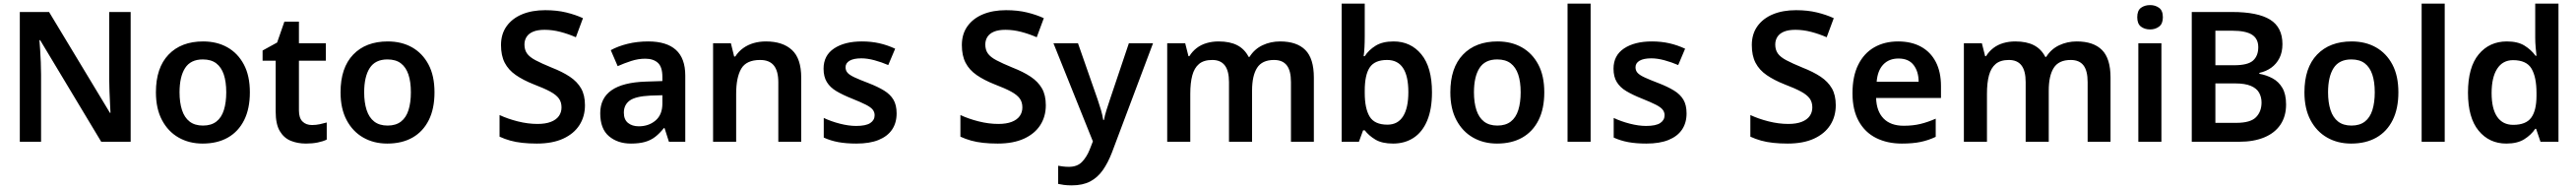

<svg xmlns="http://www.w3.org/2000/svg" viewBox="-20 -780 14177 1040"><path d="M89 0V-714H250L585 -159H588Q587 -178 585.5 -209.5Q584 -241 582.5 -276.5Q581 -312 581 -341V-714H699V0H537L201 -559H197Q199 -536 201 -504Q203 -472 204.5 -437.5Q206 -403 206 -370V0Z M1095 10Q1021 10 963 -23Q905 -56 871.5 -119Q838 -182 838 -272Q838 -407 907.5 -479.5Q977 -552 1098 -552Q1174 -552 1231.5 -519.5Q1289 -487 1322 -425Q1355 -363 1355 -272Q1355 -182 1323.5 -119Q1292 -56 1234 -23Q1176 10 1095 10ZM1097 -89Q1142 -89 1170.5 -111Q1199 -133 1212 -174.5Q1225 -216 1225 -272Q1225 -330 1211.5 -370Q1198 -410 1170 -431.5Q1142 -453 1096 -453Q1029 -453 998.5 -405.5Q968 -358 968 -272Q968 -216 981.5 -174.5Q995 -133 1023.5 -111Q1052 -89 1097 -89Z M1664 10Q1617 10 1579.5 -5.5Q1542 -21 1519.5 -59Q1497 -97 1497 -166V-446H1425V-502L1505 -546L1545 -661H1625V-542H1773V-446H1625V-172Q1625 -131 1644.5 -111.5Q1664 -92 1697 -92Q1719 -92 1740 -96.5Q1761 -101 1778 -106V-12Q1758 -2 1728.5 4Q1699 10 1664 10Z M2111 10Q2037 10 1979 -23Q1921 -56 1887.5 -119Q1854 -182 1854 -272Q1854 -407 1923.5 -479.5Q1993 -552 2114 -552Q2190 -552 2247.5 -519.5Q2305 -487 2338 -425Q2371 -363 2371 -272Q2371 -182 2339.5 -119Q2308 -56 2250 -23Q2192 10 2111 10ZM2113 -89Q2158 -89 2186.5 -111Q2215 -133 2228 -174.5Q2241 -216 2241 -272Q2241 -330 2227.5 -370Q2214 -410 2186 -431.5Q2158 -453 2112 -453Q2045 -453 2014.5 -405.5Q1984 -358 1984 -272Q1984 -216 1997.5 -174.5Q2011 -133 2039.5 -111Q2068 -89 2113 -89Z M2934 10Q2891 10 2854.5 6Q2818 2 2787.5 -6.5Q2757 -15 2729 -28V-147Q2774 -126 2829.5 -112Q2885 -98 2938 -98Q2982 -98 3011.5 -109.5Q3041 -121 3055.5 -141.5Q3070 -162 3070 -189Q3070 -218 3055.5 -238Q3041 -258 3008 -276Q2975 -294 2917 -316Q2859 -339 2818.5 -367Q2778 -395 2757.5 -434.5Q2737 -474 2737 -532Q2737 -593 2768 -636Q2799 -679 2853.5 -701.5Q2908 -724 2980 -724Q3044 -724 3095.5 -711.5Q3147 -699 3188 -680L3149 -575Q3108 -593 3064 -604.5Q3020 -616 2977 -616Q2939 -616 2914.5 -606Q2890 -596 2878 -577.5Q2866 -559 2866 -535Q2866 -506 2880 -486Q2894 -466 2927 -448.5Q2960 -431 3016 -408Q3075 -385 3115.5 -358Q3156 -331 3177.5 -294Q3199 -257 3199 -201Q3199 -139 3168.5 -91.5Q3138 -44 3079 -17Q3020 10 2934 10Z M3452 10Q3379 10 3331 -30.5Q3283 -71 3283 -157Q3283 -240 3345.5 -283.5Q3408 -327 3534 -331L3625 -334V-357Q3625 -412 3600 -434.5Q3575 -457 3531 -457Q3492 -457 3453.5 -444.5Q3415 -432 3379 -416L3341 -504Q3381 -526 3434 -539Q3487 -552 3547 -552Q3648 -552 3699.5 -505.5Q3751 -459 3751 -364V0H3661L3637 -75H3633Q3610 -46 3585.5 -27Q3561 -8 3529 1Q3497 10 3452 10ZM3495 -85Q3550 -85 3587.5 -117Q3625 -149 3625 -210V-256L3559 -254Q3477 -250 3445 -226.5Q3413 -203 3413 -160Q3413 -122 3436 -103.5Q3459 -85 3495 -85Z M3904 0V-542H4002L4020 -469H4026Q4044 -497 4070 -515.5Q4096 -534 4127.5 -543Q4159 -552 4195 -552Q4287 -552 4338 -505Q4389 -458 4389 -353V0H4263V-327Q4263 -389 4238.5 -419.5Q4214 -450 4163 -450Q4087 -450 4059 -402Q4031 -354 4031 -264V0Z M4693 10Q4636 10 4593 2Q4550 -6 4513 -23V-131Q4553 -112 4601.5 -99.5Q4650 -87 4691 -87Q4745 -87 4769 -103Q4793 -119 4793 -146Q4793 -163 4782.5 -176.5Q4772 -190 4744.5 -204Q4717 -218 4667 -238Q4617 -258 4582.5 -278.5Q4548 -299 4530 -328.5Q4512 -358 4512 -402Q4512 -475 4570 -513.5Q4628 -552 4723 -552Q4774 -552 4818.5 -542Q4863 -532 4906 -512L4868 -422Q4831 -438 4792 -448.5Q4753 -459 4720 -459Q4678 -459 4655.5 -446Q4633 -433 4633 -410Q4633 -392 4644 -379.5Q4655 -367 4683 -354Q4711 -341 4761 -322Q4810 -303 4844.5 -282Q4879 -261 4896.5 -231.5Q4914 -202 4914 -156Q4914 -104 4889 -67Q4864 -30 4815 -10Q4766 10 4693 10Z M5470 10Q5427 10 5390.5 6Q5354 2 5323.5 -6.5Q5293 -15 5265 -28V-147Q5310 -126 5365.5 -112Q5421 -98 5474 -98Q5518 -98 5547.5 -109.5Q5577 -121 5591.5 -141.5Q5606 -162 5606 -189Q5606 -218 5591.5 -238Q5577 -258 5544 -276Q5511 -294 5453 -316Q5395 -339 5354.5 -367Q5314 -395 5293.5 -434.5Q5273 -474 5273 -532Q5273 -593 5304 -636Q5335 -679 5389.5 -701.5Q5444 -724 5516 -724Q5580 -724 5631.5 -711.5Q5683 -699 5724 -680L5685 -575Q5644 -593 5600 -604.5Q5556 -616 5513 -616Q5475 -616 5450.5 -606Q5426 -596 5414 -577.5Q5402 -559 5402 -535Q5402 -506 5416 -486Q5430 -466 5463 -448.5Q5496 -431 5552 -408Q5611 -385 5651.5 -358Q5692 -331 5713.5 -294Q5735 -257 5735 -201Q5735 -139 5704.5 -91.5Q5674 -44 5615 -17Q5556 10 5470 10Z M5878 240Q5853 240 5834.5 237.5Q5816 235 5803 232V132Q5814 134 5829.5 136Q5845 138 5862 138Q5908 138 5934 111Q5960 84 5976 44L5994 -2L5777 -542H5912L6020 -233Q6030 -204 6038.5 -175Q6047 -146 6051 -120H6055Q6059 -143 6068.5 -173.5Q6078 -204 6088 -233L6192 -542H6325L6099 59Q6077 116 6048.5 156.5Q6020 197 5979 218.5Q5938 240 5878 240Z M6403 0V-542H6502L6520 -471H6525Q6541 -497 6565 -515.5Q6589 -534 6620 -543Q6651 -552 6686 -552Q6748 -552 6788.5 -531Q6829 -510 6851 -467H6856Q6883 -510 6927.5 -531Q6972 -552 7024 -552Q7116 -552 7163 -505Q7210 -458 7210 -353V0H7084V-328Q7084 -391 7061 -420.5Q7038 -450 6991 -450Q6925 -450 6897.5 -406.5Q6870 -363 6870 -282V0H6743V-328Q6743 -390 6720 -420Q6697 -450 6651 -450Q6604 -450 6578 -428Q6552 -406 6541 -365Q6530 -324 6530 -264V0Z M7646 10Q7585 10 7548.5 -12Q7512 -34 7490 -63H7481L7458 0H7363V-760H7490V-580Q7490 -548 7488.5 -519.5Q7487 -491 7484 -471H7490Q7512 -505 7550 -528.5Q7588 -552 7649 -552Q7743 -552 7801.5 -481Q7860 -410 7860 -272Q7860 -179 7833.5 -116Q7807 -53 7758.5 -21.5Q7710 10 7646 10ZM7615 -94Q7672 -94 7701 -140Q7730 -186 7730 -273Q7730 -450 7613 -450Q7545 -450 7517.5 -409Q7490 -368 7490 -281V-269Q7490 -183 7517 -138.5Q7544 -94 7615 -94Z M8218 10Q8144 10 8086 -23Q8028 -56 7994.5 -119Q7961 -182 7961 -272Q7961 -407 8030.5 -479.5Q8100 -552 8221 -552Q8297 -552 8354.5 -519.5Q8412 -487 8445 -425Q8478 -363 8478 -272Q8478 -182 8446.5 -119Q8415 -56 8357 -23Q8299 10 8218 10ZM8220 -89Q8265 -89 8293.5 -111Q8322 -133 8335 -174.5Q8348 -216 8348 -272Q8348 -330 8334.5 -370Q8321 -410 8293 -431.5Q8265 -453 8219 -453Q8152 -453 8121.5 -405.5Q8091 -358 8091 -272Q8091 -216 8104.5 -174.5Q8118 -133 8146.5 -111Q8175 -89 8220 -89Z M8606 0V-760H8733V0Z M9040 10Q8983 10 8940 2Q8897 -6 8860 -23V-131Q8900 -112 8948.5 -99.5Q8997 -87 9038 -87Q9092 -87 9116 -103Q9140 -119 9140 -146Q9140 -163 9129.5 -176.5Q9119 -190 9091.5 -204Q9064 -218 9014 -238Q8964 -258 8929.5 -278.5Q8895 -299 8877 -328.5Q8859 -358 8859 -402Q8859 -475 8917 -513.5Q8975 -552 9070 -552Q9121 -552 9165.5 -542Q9210 -532 9253 -512L9215 -422Q9178 -438 9139 -448.5Q9100 -459 9067 -459Q9025 -459 9002.5 -446Q8980 -433 8980 -410Q8980 -392 8991 -379.5Q9002 -367 9030 -354Q9058 -341 9108 -322Q9157 -303 9191.5 -282Q9226 -261 9243.5 -231.5Q9261 -202 9261 -156Q9261 -104 9236 -67Q9211 -30 9162 -10Q9113 10 9040 10Z M9817 10Q9774 10 9737.5 6Q9701 2 9670.5 -6.5Q9640 -15 9612 -28V-147Q9657 -126 9712.5 -112Q9768 -98 9821 -98Q9865 -98 9894.5 -109.5Q9924 -121 9938.5 -141.5Q9953 -162 9953 -189Q9953 -218 9938.5 -238Q9924 -258 9891 -276Q9858 -294 9800 -316Q9742 -339 9701.5 -367Q9661 -395 9640.5 -434.5Q9620 -474 9620 -532Q9620 -593 9651 -636Q9682 -679 9736.5 -701.5Q9791 -724 9863 -724Q9927 -724 9978.5 -711.5Q10030 -699 10071 -680L10032 -575Q9991 -593 9947 -604.5Q9903 -616 9860 -616Q9822 -616 9797.5 -606Q9773 -596 9761 -577.5Q9749 -559 9749 -535Q9749 -506 9763 -486Q9777 -466 9810 -448.5Q9843 -431 9899 -408Q9958 -385 9998.5 -358Q10039 -331 10060.5 -294Q10082 -257 10082 -201Q10082 -139 10051.5 -91.5Q10021 -44 9962 -17Q9903 10 9817 10Z M10445 10Q10366 10 10304.5 -20.5Q10243 -51 10208.5 -113Q10174 -175 10174 -267Q10174 -360 10205.5 -423.5Q10237 -487 10293.5 -519.5Q10350 -552 10425 -552Q10498 -552 10551 -523Q10604 -494 10632.5 -439Q10661 -384 10661 -306V-241H10304Q10306 -168 10345 -128Q10384 -88 10456 -88Q10507 -88 10548 -98Q10589 -108 10632 -127V-27Q10592 -8 10549 1Q10506 10 10445 10ZM10307 -330H10538Q10538 -386 10510.5 -422Q10483 -458 10427 -458Q10375 -458 10343.5 -425Q10312 -392 10307 -330Z M10787 0V-542H10886L10904 -471H10909Q10925 -497 10949 -515.5Q10973 -534 11004 -543Q11035 -552 11070 -552Q11132 -552 11172.5 -531Q11213 -510 11235 -467H11240Q11267 -510 11311.5 -531Q11356 -552 11408 -552Q11500 -552 11547 -505Q11594 -458 11594 -353V0H11468V-328Q11468 -391 11445 -420.5Q11422 -450 11375 -450Q11309 -450 11281.5 -406.5Q11254 -363 11254 -282V0H11127V-328Q11127 -390 11104 -420Q11081 -450 11035 -450Q10988 -450 10962 -428Q10936 -406 10925 -365Q10914 -324 10914 -264V0Z M11747 0V-542H11874V0ZM11812 -618Q11782 -618 11761.5 -633.5Q11741 -649 11741 -685Q11741 -722 11761.5 -737Q11782 -752 11812 -752Q11840 -752 11861 -737Q11882 -722 11882 -685Q11882 -649 11861 -633.5Q11840 -618 11812 -618Z M12041 0V-714H12263Q12404 -714 12472 -672Q12540 -630 12540 -537Q12540 -493 12523.5 -460.5Q12507 -428 12478.5 -407.5Q12450 -387 12413 -379V-374Q12452 -367 12485.5 -349Q12519 -331 12539.5 -296.5Q12560 -262 12560 -205Q12560 -140 12529 -94Q12498 -48 12440 -24Q12382 0 12303 0ZM12171 -104H12286Q12364 -104 12394.5 -135Q12425 -166 12425 -216Q12425 -246 12411.5 -270Q12398 -294 12366 -307.5Q12334 -321 12280 -321H12171ZM12171 -421H12274Q12350 -421 12378.5 -447Q12407 -473 12407 -520Q12407 -567 12372.5 -589Q12338 -611 12264 -611H12171Z M12918 10Q12844 10 12786 -23Q12728 -56 12694.5 -119Q12661 -182 12661 -272Q12661 -407 12730.5 -479.5Q12800 -552 12921 -552Q12997 -552 13054.5 -519.5Q13112 -487 13145 -425Q13178 -363 13178 -272Q13178 -182 13146.5 -119Q13115 -56 13057 -23Q12999 10 12918 10ZM12920 -89Q12965 -89 12993.5 -111Q13022 -133 13035 -174.5Q13048 -216 13048 -272Q13048 -330 13034.5 -370Q13021 -410 12993 -431.5Q12965 -453 12919 -453Q12852 -453 12821.5 -405.5Q12791 -358 12791 -272Q12791 -216 12804.5 -174.5Q12818 -133 12846.5 -111Q12875 -89 12920 -89Z M13306 0V-760H13433V0Z M13772 10Q13678 10 13619.5 -61Q13561 -132 13561 -270Q13561 -410 13620 -481Q13679 -552 13775 -552Q13835 -552 13872 -529Q13909 -506 13933 -473H13938Q13936 -489 13933.5 -518.5Q13931 -548 13931 -571V-760H14059V0H13960L13936 -71H13931Q13909 -38 13871 -14Q13833 10 13772 10ZM13810 -93Q13880 -93 13909 -132.5Q13938 -172 13938 -253V-269Q13938 -356 13910.5 -402.5Q13883 -449 13809 -449Q13752 -449 13721.5 -401.5Q13691 -354 13691 -268Q13691 -182 13721.5 -137.5Q13752 -93 13810 -93Z"/></svg>

Font: Noto Sans Symbols SemiBold
Style: Regular
Weight: 600
Version: Version 2.002